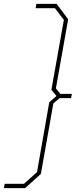

<svg xmlns="http://www.w3.org/2000/svg" viewBox="-43 -779 432 986"><path d="M-23 187 -19 165H80L147 105L210 -254L247 -286L221 -318L285 -677L239 -737H140L144 -759H248L307 -680L244 -325L267 -297H326L322 -275H263L231 -248L167 114L86 187Z"/></svg>

Font: Tomorrow Thin
Style: Italic
Weight: 250
Italic angle: -10°
Designer: Tony de Marco, Monica Rizzolli
Foundry: Just in Type
Version: Version 2.002